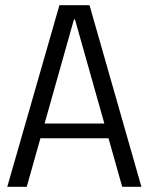

<svg xmlns="http://www.w3.org/2000/svg" viewBox="-20 -720 574 740"><path d="M209 -700H325L525 0H451L269 -645H265L83 0H8ZM120 -244H413V-187H120Z"/></svg>

Font: Pathway Extreme SemiCondensed Light
Style: Regular
Weight: 300
Width: 4
Version: Version 1.001;gftools[0.9.26]